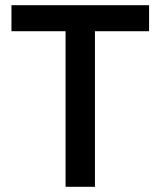

<svg xmlns="http://www.w3.org/2000/svg" viewBox="-20 -718 617 738"><path d="M345 -598V0H232V-598H24V-698H553V-598Z"/></svg>

Font: IBM Plex Sans Arabic Medm
Style: Regular
Weight: 500
Designer: Mike Abbink, Paul van der Laan, Pieter van Rosmalen, Wael Morcos, Khajak Apelian
Foundry: Bold Monday
Version: Version 1.005